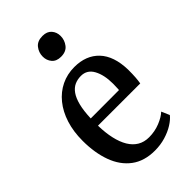

<svg xmlns="http://www.w3.org/2000/svg" viewBox="-242 -867 956 956"><g transform="rotate(-45 236.0 -389.0)"><path d="M251.5 11Q177 11 128 -25.8Q79 -62.5 55 -128Q31 -193.5 31 -278Q31 -343.5 48 -396.8Q65 -450 96 -488.2Q127 -526.5 169.2 -547Q211.5 -567.5 261.5 -567.5Q344 -567.5 391.8 -517Q439.5 -466.5 442 -369Q442 -336.5 440.5 -315.5Q439 -294.5 436 -277.5H138.5Q139.5 -226.5 148.8 -185.5Q158 -144.5 175.2 -115.8Q192.5 -87 218 -71.8Q243.5 -56.5 278 -56.5Q318.5 -56.5 355 -71.2Q391.5 -86 410.5 -104.5L429 -62Q414.5 -43.5 387.8 -26.8Q361 -10 326 0.5Q291 11 251.5 11ZM138.5 -328.5 338 -329Q338.5 -341 339 -351.5Q339.5 -362 339.5 -372.5Q339.5 -434 318 -473.5Q296.5 -513 253.5 -513Q229 -513 208.8 -503.8Q188.5 -494.5 173.5 -473.2Q158.5 -452 149.5 -416.5Q140.5 -381 138.5 -328.5ZM251 -650Q219.5 -650 203.2 -669.2Q187 -688.5 187 -715Q187 -744 204.8 -766.5Q222.5 -789 258.5 -789H259.5Q290.5 -789 306.8 -770.2Q323 -751.5 323 -725Q323 -696 305.2 -673Q287.5 -650 252 -650Z"/></g></svg>

Font: Merriweather 24pt SemiCondensed
Style: Regular
Weight: 400
Width: 4
Designer: Eben Sorkin
Foundry: Eben Sorkin
Version: Version 2.100